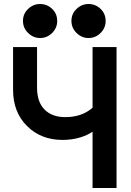

<svg xmlns="http://www.w3.org/2000/svg" viewBox="-20 -934 649 954"><path d="M559.1 -700.2V0H439.9V-279.8Q416.5 -262.7 377 -250.7Q337.4 -238.8 290 -238.8Q184.1 -238.8 114.5 -307.6Q44.9 -376.5 44.9 -487.8V-700.2H164.1V-498Q164.1 -427.2 201.4 -389.6Q238.8 -352.1 304.2 -352.1Q387.7 -352.1 439.9 -398.9V-700.2ZM94.2 -830.1Q94.2 -865.7 119.9 -889.9Q145.5 -914.1 179.2 -914.1Q213.9 -914.1 239 -889.9Q264.2 -865.7 264.2 -830.1Q264.2 -794.9 238.8 -770Q213.4 -745.1 179.2 -745.1Q145.5 -745.1 119.9 -770Q94.2 -794.9 94.2 -830.1ZM335 -830.1Q335 -865.7 360.6 -889.9Q386.2 -914.1 419.9 -914.1Q454.6 -914.1 479.7 -889.9Q504.9 -865.7 504.9 -830.1Q504.9 -794.9 479.5 -770Q454.1 -745.1 419.9 -745.1Q386.2 -745.1 360.6 -770Q335 -794.9 335 -830.1Z"/></svg>

Font: Cakra Normal
Style: Regular
Weight: 400
Designer: Lucia Kollert, Vojtech Kollert
Foundry: OoM Type
Version: Version 1.000;Glyphs 3.1.1 (3148)